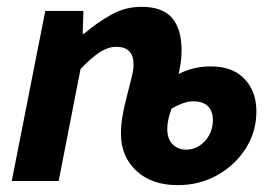

<svg xmlns="http://www.w3.org/2000/svg" viewBox="-20 -528 809 560"><path d="M498.4 12Q422.5 12 377.6 -29.9Q332.8 -71.8 332.8 -137.4Q332.8 -162.2 336.8 -185.7Q340.7 -209.2 343.7 -221.6L361.5 -292.8Q365.7 -308.4 367.6 -319.3Q369.5 -330.3 369.5 -340.3Q369.5 -365.9 356.7 -378.7Q344 -391.5 319.1 -391.5Q295.9 -391.5 271.5 -376Q247.1 -360.4 214.9 -326.7L151.1 0H14.3L112 -496.1H223.3L221.2 -429.7H225.2Q262 -461.2 303.6 -484.7Q345.1 -508.1 392.3 -508.1Q454.3 -508.1 481.9 -475.6Q509.6 -443.1 509.6 -380.6Q509.6 -371.2 508.9 -361.4Q508.2 -351.7 506.3 -339.8Q504.3 -327.9 501.1 -312.3Q525.4 -324.1 547.3 -329.2Q569.3 -334.3 594.6 -334.3Q658.7 -334.3 693.3 -297.7Q727.8 -261.1 727.8 -203.1Q727.8 -144 696.8 -95.1Q665.8 -46.2 613.7 -17.1Q561.5 12 498.4 12ZM523.4 -91.5Q544.1 -91.5 561.7 -102.9Q579.3 -114.3 590.1 -133.8Q600.9 -153.4 600.9 -177.3Q600.9 -204 586.5 -218.2Q572 -232.4 544.8 -232.4Q529.2 -232.4 515.5 -227.6Q501.7 -222.8 480.3 -211.4Q474.1 -193.2 471 -179.6Q467.9 -166 467.9 -151.7Q467.9 -122.8 483.5 -107.1Q499.1 -91.5 523.4 -91.5Z"/></svg>

Font: Source Sans Variable
Style: Italic
Weight: 200
Italic angle: -11°
Designer: Paul D. Hunt
Foundry: Adobe Systems Incorporated
Version: Version 3.006;hotconv 1.0.111;makeotfexe 2.5.65597